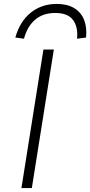

<svg xmlns="http://www.w3.org/2000/svg" viewBox="-20 -957 459 977"><path d="M89 0 201 -705H254L142 0ZM102 -760 58 -766Q81 -848 136.5 -892.5Q192 -937 269 -937Q322 -937 357 -916Q392 -895 407.5 -857Q423 -819 418 -766L372 -760Q378 -820 351.5 -855.5Q325 -891 261 -891Q199 -891 159 -857Q119 -823 102 -760Z"/></svg>

Font: Nunito Sans 7pt SemiExpanded ExtraLight
Style: Italic
Weight: 250
Width: 6
Italic angle: -9°
Designer: Vernon Adams
Foundry: Vernon Adams
Version: Version 3.101;gftools[0.9.27]